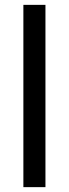

<svg xmlns="http://www.w3.org/2000/svg" viewBox="-20 -770 283 790"><path d="M167 -750V0H76.2V-750Z"/></svg>

Font: Vazirmatn RD UI FD
Style: Regular
Weight: 400
Designer: Saber Rastikerdar
Foundry: Saber Rastikerdar
Version: Version 33.003